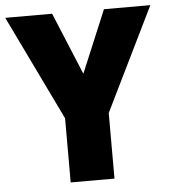

<svg xmlns="http://www.w3.org/2000/svg" viewBox="-52 -761 716 808"><g transform="rotate(-5 306.5 -357.0)"><path d="M307 -451 417 -714H613L399 -277V0H214V-271L0 -714H198Z"/></g></svg>

Font: Noto Sans Lao UI SemCond Blk
Style: Regular
Weight: 900
Width: 4
Designer: Monotype Design Team
Foundry: Monotype Imaging Inc.
Version: Version 2.000; ttfautohint (v1.8.4.7-5d5b)